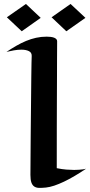

<svg xmlns="http://www.w3.org/2000/svg" viewBox="-20 -906 449 958"><path d="M409.2 -64Q380.4 -44.4 352.5 -28.1Q324.7 -11.7 299.1 0.5Q273.4 12.7 250.7 20.3Q228 27.8 209 29.8Q189.9 31.7 175.5 31.5Q161.1 31.2 151.4 24.9Q141.6 18.6 136.7 4.9Q131.8 -8.8 131.8 -33.2Q131.8 -45.4 132.1 -75.4Q132.3 -105.5 132.6 -147.2Q132.8 -189 133.3 -238.5Q133.8 -288.1 134.3 -338.9Q134.8 -389.6 135.3 -438Q135.7 -486.3 136.2 -525.9Q136.7 -565.4 137.2 -592.3Q137.7 -619.1 138.2 -627Q138.7 -644 123.8 -651.1Q108.9 -658.2 86.9 -658.2Q68.8 -658.2 49.6 -654.8Q30.3 -651.4 12.2 -647Q37.1 -663.6 61.3 -677.5Q85.4 -691.4 110.1 -701.7Q134.8 -711.9 160.2 -717.5Q185.5 -723.1 212.9 -723.1Q223.6 -723.1 233.2 -721.9Q242.7 -720.7 249.8 -718Q256.8 -715.3 261 -710.9Q265.1 -706.5 265.1 -700.2Q265.1 -681.2 264.6 -607.9Q264.6 -576.7 264.4 -530.3Q264.2 -483.9 263.9 -418.2Q263.7 -352.5 263.4 -265.6Q263.2 -178.7 263.2 -66.9Q289.6 -61.5 311.3 -59.8Q333 -58.1 350.1 -58.1Q364.3 -58.1 375.2 -59.1Q386.2 -60.1 394 -61Q402.8 -62.5 409.2 -64ZM406.2 -816.9 311 -750 237.3 -819.8 332 -886.2ZM183.1 -816.9 88.4 -750 14.2 -819.8 109.4 -886.2Z"/></svg>

Font: Eagle Lake
Style: Regular
Weight: 400
Designer: Astigmatic (AOETI)
Foundry: Astigmatic (AOETI)
Version: Version 1.000